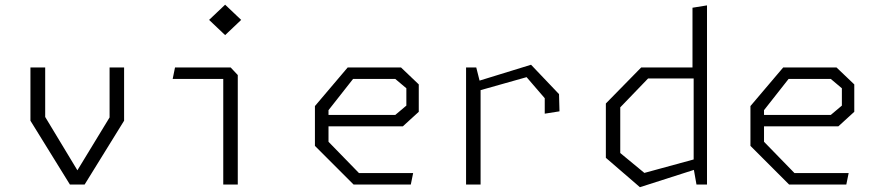

<svg xmlns="http://www.w3.org/2000/svg" viewBox="-20 -788 3760 820"><path d="M110 -272.5V-500H173V-288.5L320 -45H301L448 -286.5V-500H510V-272.5L341.5 0H278.5Z M933.5 -469 956.5 -451H717.5L727.5 -500H965L995.5 -467.5V0H933.5ZM873 -703 941.5 -768 1010 -703 941.5 -638Z M1325 -165V-335L1465 -500H1692.5L1768.5 -427.5V-310.5L1700.5 -248.5H1354V-297H1668L1715.5 -337V-411L1668 -451H1488L1383 -317.5V-182.5L1513 -49H1744.5L1734.5 0H1490Z M2306.5 -368.5 2229 -458.5 1990 -391V-432L2248 -511.5L2367.5 -386L2369.5 -312.5L2306.5 -302.5ZM1970.5 -500H2014L2032.5 -426.5V0H1970.5Z M2942.5 -68V-471.5L2937.5 -487V-755L2999.5 -765V0H2954.5ZM2961 -453H2748L2629 -329.5V-134.5L2732 -49.5L2961 -112V-68L2713 11.5L2567.5 -114V-346L2718.5 -500H2961Z M3185 -165V-335L3325 -500H3552.5L3628.5 -427.5V-310.5L3560.5 -248.5H3214V-297H3528L3575.5 -337V-411L3528 -451H3348L3243 -317.5V-182.5L3373 -49H3604.5L3594.5 0H3350Z"/></svg>

Font: Monaspace Krypton Var ExLight
Style: Regular
Weight: 200
Designer: Riley Cran and the Lettermatic Team
Version: Version 1.200 (Monaspace Krypton Var)